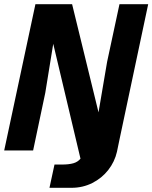

<svg xmlns="http://www.w3.org/2000/svg" viewBox="-23 -718 727 916"><path d="M237 67H273Q305 67 326.5 61Q348 55 361 39L231 -509L193 -275L135 0H-3L146 -698H321L447 -182L488 -423L547 -698H684L547 -52L535 6Q524 54 493.5 93Q463 132 417.5 155Q372 178 318 178H213Z"/></svg>

Font: Azeret Mono SemiBold
Style: Italic
Weight: 600
Italic angle: -12°
Designer: Martin Vácha
Foundry: Displaay
Version: Version 1.000; Glyphs 3.0.3, build 3074